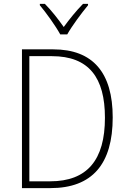

<svg xmlns="http://www.w3.org/2000/svg" viewBox="-20 -1019 659 988"><path d="M290 -842H326C350 -885 399 -951 433 -992V-999H407C371 -962 337 -920 308 -880C280 -920 244 -966 211 -999H185V-992C217 -954 266 -886 290 -842ZM560 -415C560 -644 459 -765 254 -765H93V-51H239C455 -51 560 -175 560 -415ZM520 -413C520 -196 429 -86 238 -86H131V-730H247C438 -730 520 -619 520 -413Z"/></svg>

Font: Noto Sans Tamil UI SemiCondensed ExtraLight
Style: Regular
Weight: 200
Width: 4
Designer: Jelle Bosma - Monotype Design Team
Foundry: Monotype Imaging Inc.
Version: Version 2.004